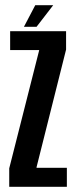

<svg xmlns="http://www.w3.org/2000/svg" viewBox="-20 -718 294 738"><path d="M15.5 0H237V-73H120.5V-75.5L234 -527.5V-598H19V-525.5H130.5V-524.5L15.5 -71ZM72 -615H120.5L184.5 -698H115.5Z"/></svg>

Font: Anybody ExtraCondensed Medium
Style: Regular
Weight: 500
Width: 2
Version: Version 1.113;gftools[0.9.25]